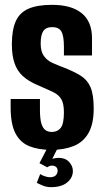

<svg xmlns="http://www.w3.org/2000/svg" viewBox="-20 -612 431 793"><path d="M192 7Q139 7 101.5 -8Q64 -23 44 -61Q24 -99 24 -168V-203Q55 -203 85 -203Q115 -203 145 -203V-158Q145 -121 151 -101.5Q157 -82 168 -74.5Q179 -67 194 -67Q217 -67 230.5 -83.5Q244 -100 244 -148Q244 -185 232.5 -203.5Q221 -222 196 -233.5Q171 -245 132 -262Q97 -277 74 -298Q51 -319 40 -351Q29 -383 29 -429Q29 -487 44.5 -523Q60 -559 96.5 -575.5Q133 -592 195 -592Q275 -592 317.5 -557.5Q360 -523 360 -454V-383Q331 -383 302.5 -383Q274 -383 244 -383V-419Q244 -464 233.5 -482Q223 -500 196 -500Q170 -500 159 -484Q148 -468 148 -432Q148 -399 161.5 -380.5Q175 -362 196 -352.5Q217 -343 241 -334Q285 -317 313 -299.5Q341 -282 354 -251.5Q367 -221 367 -164Q367 -100 345.5 -62.5Q324 -25 284.5 -9Q245 7 192 7ZM191 161Q172 161 155.5 154Q139 147 132 143L146 107Q153 112 165 116Q177 120 186 120Q202 120 210 112.5Q218 105 218 93Q218 83 211.5 77.5Q205 72 195 72Q189 72 184 74Q179 76 175 79L143 62L175 0H218L192 52L185 49Q192 45 201.5 42.5Q211 40 223 40Q250 40 265.5 57Q281 74 281 94Q281 122 257.5 141.5Q234 161 191 161Z"/></svg>

Font: Alumni Sans Thin
Style: Bold
Weight: 700
Version: Version 1.018